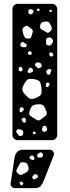

<svg xmlns="http://www.w3.org/2000/svg" viewBox="-20 -730 363 1000"><path d="M72 0Q61 0 53 -8Q45 -16 45 -27V-683Q45 -694 53 -702Q61 -710 72 -710H251Q262 -710 270 -702Q278 -694 278 -683V-27Q278 -16 270 -8Q262 0 251 0ZM186 -683 177 -686 171 -678 177 -672 185 -673ZM152 -677Q145 -685 133 -681Q128 -679 128 -675.5Q128 -672 128 -665Q128 -658 136 -656Q145 -654 149 -659Q153 -665 154.5 -668.5Q156 -672 152 -677ZM250 -676 244 -680 236 -676 240 -668H249ZM241 -605Q235 -616 229 -617.5Q223 -619 211 -617Q200 -615 195.5 -611Q191 -607 189 -596Q188 -585 191.5 -580.5Q195 -576 205 -572Q217 -565 224 -560.5Q231 -556 241 -566Q252 -576 250 -584Q248 -592 241 -605ZM143 -580Q132 -589 125.5 -594Q119 -599 108 -591Q96 -583 96.5 -575Q97 -567 101 -553Q105 -540 110 -534.5Q115 -529 128 -529Q140 -529 142 -536Q144 -543 148 -554Q151 -564 151 -569Q151 -574 143 -580ZM251 -528Q245 -535 240.5 -535Q236 -535 227 -532Q220 -529 220 -525Q220 -521 220 -513Q220 -505 220.5 -500.5Q221 -496 229 -494Q237 -491 241.5 -493.5Q246 -496 251 -503Q256 -511 256.5 -516Q257 -521 251 -528ZM108 -506Q104 -510 101 -511.5Q98 -513 94 -510Q84 -504 86 -494Q89 -485 100 -484Q107 -484 111.5 -484Q116 -484 119 -491Q121 -497 117 -499.5Q113 -502 108 -506ZM141 -461Q138 -465 136 -464Q134 -463 130 -461Q124 -459 125 -453Q126 -446 131 -445Q136 -444 139 -443.5Q142 -443 144 -448Q148 -454 141 -461ZM252 -456H237V-442L247 -434L259 -443ZM197 -388Q197 -400 184 -404Q172 -408 164 -399Q160 -393 163 -390Q166 -387 170 -382Q173 -377 175.5 -375Q178 -373 183 -375Q190 -377 193.5 -379Q197 -381 197 -388ZM97 -372Q94 -382 86 -382Q81 -382 80 -379Q79 -376 77 -371Q75 -365 81 -361Q87 -356 92 -359Q100 -364 97 -372ZM152 -363Q151 -375 141 -377Q135 -379 133 -376Q131 -373 128 -368Q125 -363 124 -360.5Q123 -358 126 -353Q130 -349 133 -349.5Q136 -350 141 -352Q146 -354 149 -355.5Q152 -357 152 -363ZM245 -368Q239 -374 229 -368Q220 -363 221 -355Q223 -349 224.5 -345.5Q226 -342 233 -341Q239 -340 240 -344Q241 -348 244 -354Q246 -359 247.5 -362Q249 -365 245 -368ZM196 -274Q193 -295 187.5 -304Q182 -313 161 -317Q139 -321 128 -317.5Q117 -314 107 -294Q95 -274 96.5 -262Q98 -250 114 -234Q129 -217 141 -215Q153 -213 174 -223Q193 -232 195.5 -242.5Q198 -253 196 -274ZM237 -296Q232 -302 224 -299Q219 -297 219 -289Q219 -284 219 -281Q219 -278 224 -277Q229 -275 231 -277.5Q233 -280 235 -284Q240 -291 237 -296ZM221 -152Q214 -171 207 -179.5Q200 -188 179 -187Q157 -186 148.5 -178.5Q140 -171 134 -151Q129 -133 138 -126.5Q147 -120 163 -110Q174 -102 181.5 -103Q189 -104 200 -113Q213 -123 220 -129.5Q227 -136 221 -152ZM103 -164Q98 -173 89 -171Q84 -170 83.5 -166.5Q83 -163 82 -158Q81 -149 87 -146Q91 -144 93 -146Q95 -148 98 -152Q101 -155 103.5 -157Q106 -159 103 -164ZM115 -105Q114 -115 106 -117Q99 -118 94 -110Q91 -106 92.5 -104Q94 -102 97 -99Q100 -95 102 -92Q104 -89 108 -91Q116 -94 115 -105ZM224 -62Q222 -68 220.5 -71.5Q219 -75 213 -75Q206 -75 204 -72Q202 -69 200 -62Q196 -51 204 -46Q209 -42 212.5 -43Q216 -44 221 -48Q228 -53 224 -62ZM88 -55Q80 -57 75.5 -57.5Q71 -58 67 -52Q63 -45 65 -41.5Q67 -38 72 -32Q77 -25 80.5 -22.5Q84 -20 91 -22Q99 -25 100 -29.5Q101 -34 101 -42Q101 -49 97.5 -51Q94 -53 88 -55ZM162 -44 153 -45 150 -36 158 -30 168 -35ZM57 250Q48 250 41.5 243.5Q35 237 35 228L56 89Q58 75 68.5 62.5Q79 50 99 50H239Q248 50 254.5 56.5Q261 63 261 72Q261 76 260 79L205 218Q201 228 191.5 239Q182 250 162 250ZM197 65Q191 61 182 68Q177 72 174.5 74.5Q172 77 174 83Q177 90 180.5 90.5Q184 91 191 91Q201 90 204 80Q206 71 197 65ZM156 86Q151 79 145 80Q135 83 134 90Q133 97 143 101Q148 103 151 103.5Q154 104 158 100Q161 96 159.5 93.5Q158 91 156 86ZM128 140Q125 128 121 122.5Q117 117 104 115Q92 114 87 118Q82 122 77 134Q70 147 66 155Q62 163 73 173Q84 184 92 180.5Q100 177 113 170Q124 164 127 158Q130 152 128 140ZM170 178Q160 175 155 181Q151 187 148.5 190.5Q146 194 151 200Q155 206 159 204Q163 202 169 199Q177 197 177 189Q177 180 170 178ZM102 225 93 215 81 220 85 230 94 237Z"/></svg>

Font: Rubik Moonrocks
Style: Regular
Weight: 400
Designer: Hubert and Fischer, NaN
Foundry: Hubert and Fischer, NaN
Version: Version 2.200